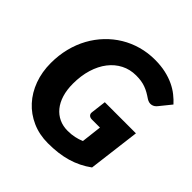

<svg xmlns="http://www.w3.org/2000/svg" viewBox="-192 -894 1060 1060"><g transform="rotate(45 337.5 -364.0)"><path d="M362.5 -117.5Q392.5 -117.5 416.5 -122.8Q440.5 -128 462.5 -137.5L476.5 -256.5H414.5Q399.5 -256.5 391.8 -264.2Q384 -272 385.5 -284.5L396.5 -374.5H639.5L601.5 -70Q573.5 -49.5 543.5 -34.8Q513.5 -20 480.8 -10.5Q448 -1 411.8 3.5Q375.5 8 334.5 8Q267 8 211.2 -16.8Q155.5 -41.5 115.8 -85Q76 -128.5 54.2 -188Q32.5 -247.5 32.5 -317Q32.5 -377.5 46.2 -432.2Q60 -487 85.5 -533.5Q111 -580 146.8 -617.5Q182.5 -655 226.2 -681.5Q270 -708 320.5 -722.2Q371 -736.5 426.5 -736.5Q473 -736.5 510.8 -728Q548.5 -719.5 578.5 -705.2Q608.5 -691 632 -672.2Q655.5 -653.5 673.5 -633.5L620.5 -568Q607.5 -550.5 589.5 -546.8Q571.5 -543 552.5 -555Q535 -567 519.5 -575.8Q504 -584.5 488 -590.2Q472 -596 454.2 -598.8Q436.5 -601.5 414.5 -601.5Q367 -601.5 327.5 -581.2Q288 -561 259.5 -524.2Q231 -487.5 215.2 -436Q199.5 -384.5 199.5 -322.5Q199.5 -274.5 211.2 -236.2Q223 -198 244.5 -171.8Q266 -145.5 296 -131.5Q326 -117.5 362.5 -117.5Z"/></g></svg>

Font: Lato Black
Style: Italic
Weight: 900
Italic angle: -7°
Designer: Lukasz Dziedzic
Foundry: tyPoland Lukasz Dziedzic
Version: Version 2.007; 2014-02-27